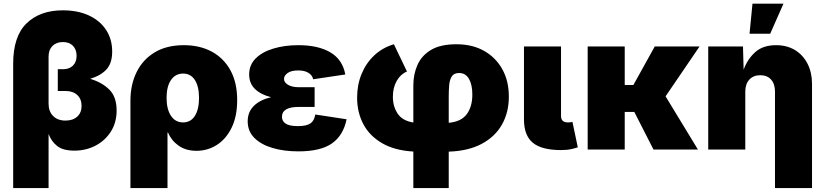

<svg xmlns="http://www.w3.org/2000/svg" viewBox="-20 -792 4371 1017"><path d="M49.8 204.1V-454.6Q49.8 -599.6 120.8 -668.5Q191.9 -737.3 312.5 -737.3Q393.1 -737.3 451.7 -709.7Q510.3 -682.1 542.2 -633.1Q574.2 -584 574.2 -519Q574.2 -457 543.7 -424.1Q513.2 -391.1 457.5 -374.5Q520 -356 558.8 -317.6Q597.7 -279.3 597.7 -207Q597.7 -142.6 567.1 -94.7Q536.6 -46.9 485.8 -20.5Q435.1 5.9 374 5.9Q314 5.9 283.2 -18.3Q252.4 -42.5 237.3 -82.5V204.1ZM326.7 -153.3Q366.2 -153.3 389.2 -174.3Q412.1 -195.3 412.1 -231Q412.1 -267.6 389.2 -288.8Q366.2 -310.1 326.7 -310.1H286.1V-425.3H313.5Q346.7 -425.3 366.2 -444.3Q385.7 -463.4 385.7 -496.1Q385.7 -529.8 366.2 -549.6Q346.7 -569.3 313.5 -569.3Q278.3 -569.3 257.8 -548.6Q237.3 -527.8 237.3 -492.2V-242.7Q237.3 -201.7 261.5 -177.5Q285.6 -153.3 326.7 -153.3Z M670.9 204.1V-258.3Q670.9 -344.2 703.9 -410.6Q736.8 -477.1 799.8 -514.9Q862.8 -552.7 953.6 -552.7Q1038.1 -552.7 1101.6 -518.6Q1165 -484.4 1200.7 -419.4Q1236.3 -354.5 1236.3 -261.7Q1236.3 -175.8 1207 -115.7Q1177.7 -55.7 1128.7 -24.4Q1079.6 6.8 1021 6.8Q963.9 6.8 925.5 -20.8Q887.2 -48.3 870.1 -89.8H867.2V204.1ZM949.7 -143.6Q990.2 -143.6 1012.2 -178.2Q1034.2 -212.9 1034.2 -273.4Q1034.2 -334 1012.2 -368.2Q990.2 -402.3 949.7 -402.3Q909.2 -402.3 885.7 -368.2Q862.3 -334 862.3 -273.4Q862.3 -213.9 885.5 -178.7Q908.7 -143.6 949.7 -143.6Z M1560.5 9.8Q1483.9 9.8 1423.1 -8.3Q1362.3 -26.4 1327.1 -61.8Q1292 -97.2 1292 -149.4Q1292 -198.7 1324.5 -231Q1356.9 -263.2 1416 -277.3Q1363.3 -290 1331.5 -319.8Q1299.8 -349.6 1299.8 -397.5Q1299.8 -448.2 1334.5 -482.7Q1369.1 -517.1 1428.5 -534.9Q1487.8 -552.7 1560.5 -552.7Q1665.5 -552.7 1730 -514.6Q1794.4 -476.6 1809.1 -397.5L1638.7 -372.1Q1634.3 -393.6 1613.8 -406.2Q1593.3 -418.9 1559.6 -418.9Q1522 -418.9 1503.2 -405Q1484.4 -391.1 1484.4 -374Q1484.4 -355 1506.1 -342.5Q1527.8 -330.1 1561.5 -330.1H1646.5V-225.6H1561.5Q1473.6 -225.6 1473.6 -172.9Q1473.6 -150.9 1492.7 -137.5Q1511.7 -124 1558.6 -124Q1603.5 -124 1624.3 -138.4Q1645 -152.8 1649.9 -185.5L1815.9 -160.2Q1798.3 -74.2 1738 -32.2Q1677.7 9.8 1560.5 9.8Z M2169.4 204.1V10.7Q2069.8 4.9 2003.7 -33.7Q1937.5 -72.3 1904.5 -134.5Q1871.6 -196.8 1871.6 -274.9Q1871.6 -343.3 1895.5 -400.9Q1919.4 -458.5 1963.1 -499.3Q2006.8 -540 2066.4 -557.6L2135.7 -413.1Q2102.5 -399.9 2081.8 -364.3Q2061 -328.6 2061 -278.8Q2061 -228.5 2086.2 -190.4Q2111.3 -152.3 2169.4 -143.1V-339.8Q2169.4 -399.4 2191.7 -449Q2213.9 -498.5 2263.9 -528.1Q2314 -557.6 2397.9 -557.6Q2481.9 -557.6 2544.2 -522.5Q2606.4 -487.3 2640.9 -425Q2675.3 -362.8 2675.3 -280.3Q2675.3 -196.8 2638.9 -132.3Q2602.5 -67.9 2531.5 -30Q2460.4 7.8 2356.9 11.2V204.1ZM2356.9 -141.6Q2423.3 -147.5 2452.6 -187.5Q2481.9 -227.5 2481.9 -291Q2481.9 -343.3 2464.1 -374.3Q2446.3 -405.3 2411.6 -405.3Q2384.3 -405.3 2372.8 -386.7Q2361.3 -368.2 2359.1 -339.6Q2356.9 -311 2356.9 -280.3Z M2951.7 2.9Q2849.1 2.9 2802.2 -35.9Q2755.4 -74.7 2755.4 -159.2V-545.9H2951.7V-177.7Q2951.7 -143.6 2987.8 -143.6Q3005.9 -143.6 3012.2 -146.5L3040.5 -11.7Q3028.8 -7.3 3006.1 -2.2Q2983.4 2.9 2951.7 2.9Z M3289.1 -545.9V-341.8H3335L3448.2 -545.9H3685.5L3505.4 -281.7L3676.8 0H3441.4L3339.8 -199.2H3289.1V0H3092.8V-545.9Z M3927.7 -306.6V0H3731.4V-545.9H3915.5L3918.9 -422.9Q3939 -478.5 3980 -515.6Q4021 -552.7 4090.8 -552.7Q4148.9 -552.7 4191.7 -526.4Q4234.4 -500 4257.8 -453.6Q4281.2 -407.2 4281.2 -347.7V204.1H4085V-306.6Q4085 -347.2 4064.5 -370.4Q4043.9 -393.6 4006.8 -393.6Q3970.7 -393.6 3949.2 -370.4Q3927.7 -347.2 3927.7 -306.6ZM3950.2 -613.3 3965.8 -772.5H4129.9L4059.6 -613.3Z"/></svg>

Font: Inter Black
Style: Regular
Weight: 900
Designer: Rasmus Andersson
Foundry: rsms
Version: Version 4.000;git-a52131595